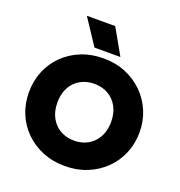

<svg xmlns="http://www.w3.org/2000/svg" viewBox="-163 -1072 1149 1224"><g transform="rotate(20 411.5 -460.0)"><path d="M411.5 15Q330 15 261.5 -12.8Q193 -40.5 142.5 -90Q92 -139.5 64.2 -206Q36.5 -272.5 36.5 -350Q36.5 -428 64.2 -494.5Q92 -561 142.5 -610.5Q193 -660 261.5 -687.5Q330 -715 411.5 -715Q493 -715 561.2 -687Q629.5 -659 680.2 -609Q731 -559 759 -492.8Q787 -426.5 787 -350Q787 -272.5 759 -206Q731 -139.5 680.2 -90Q629.5 -40.5 561.2 -12.8Q493 15 411.5 15ZM411.5 -157.5Q451.5 -157.5 484.8 -171Q518 -184.5 542.5 -209.8Q567 -235 580.5 -270.5Q594 -306 594 -350Q594 -409 570.5 -452.2Q547 -495.5 505.8 -519Q464.5 -542.5 411.5 -542.5Q372 -542.5 338.5 -529Q305 -515.5 280.5 -490.5Q256 -465.5 242.8 -429.8Q229.5 -394 229.5 -350Q229.5 -291 253 -247.8Q276.5 -204.5 317.5 -181Q358.5 -157.5 411.5 -157.5ZM332 -759.5 217 -933.5H409.5L508 -759.5Z"/></g></svg>

Font: Geologica Thin Roman ExtraBold
Style: Regular
Weight: 800
Version: Version 1.010;gftools[0.9.28]